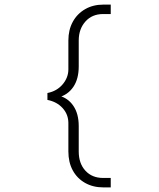

<svg xmlns="http://www.w3.org/2000/svg" viewBox="-20 -718 690 834"><path d="M429 96Q384 96 349.5 76.5Q315 57 296 22Q277 -13 277 -60V-183Q277 -221 252 -248.5Q227 -276 186 -284V-314Q227 -322 252 -351.5Q277 -381 277 -417V-542Q277 -588 296 -623Q315 -658 349.5 -678Q384 -698 429 -698H461V-657H428Q380 -657 351 -624.5Q322 -592 322 -542V-430Q322 -375 298.5 -340.5Q275 -306 234 -295V-303Q275 -293 298.5 -258.5Q322 -224 322 -170V-60Q322 -8 351 23.5Q380 55 428 55H461V96Z"/></svg>

Font: Azeret Mono Thin
Style: Regular
Weight: 100
Designer: Martin Vácha
Foundry: Displaay
Version: Version 1.002